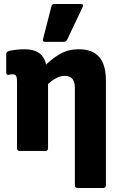

<svg xmlns="http://www.w3.org/2000/svg" viewBox="-20 -754 595 959"><path d="M78 0Q65 0 65 -14V-345Q65 -368 60 -375.5Q55 -383 42 -383Q36 -383 31.5 -382Q27 -381 22 -380Q11 -379 11 -392V-484Q11 -496 27 -500Q44 -504 64 -506Q84 -508 102 -508Q195 -508 210 -431Q241 -462 281 -485Q321 -508 374 -508Q441 -508 475 -470Q509 -432 509 -350V171Q509 185 495 185H367Q354 185 354 171V-316Q354 -375 304 -375Q282 -375 260.5 -363.5Q239 -352 220 -335V-14Q220 0 207 0ZM205 -545Q191 -545 195 -559L237 -723Q239 -734 253 -734H383Q400 -734 392 -717L315 -555Q310 -545 298 -545Z"/></svg>

Font: Sofia Sans Semi Condensed Black
Style: Regular
Weight: 900
Designer: Botio Nikoltchev, Ani Petrova
Foundry: lettersoup
Version: Version 4.100; ttfautohint (v1.8.4.7-5d5b)